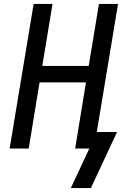

<svg xmlns="http://www.w3.org/2000/svg" viewBox="-20 -755 640 976"><path d="M442 201H340L434 0H362L417 -336H181L126 0H29L151 -735H247L195 -420H431L483 -735H580L472 -84H575Z"/></svg>

Font: Iosevka SS04 Md Ex Obl
Style: Regular
Weight: 500
Width: 7
Italic angle: -9°
Monospace: yes
Designer: Belleve Invis
Foundry: Belleve Invis
Version: Version 19.0.0; ttfautohint (v1.8.4)